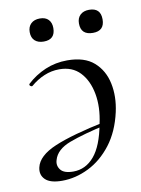

<svg xmlns="http://www.w3.org/2000/svg" viewBox="-70 -610 495 672"><g transform="rotate(-10 177.5 -273.5)"><path d="M97 13Q55 13 37.5 -4Q20 -21 26 -47Q35 -87 97.5 -113.5Q160 -140 282 -165L284 -154Q198 -135 149 -116.5Q100 -98 90 -62Q84 -43 96 -27.5Q108 -12 141 -12Q185 -12 215.5 -48Q246 -84 260 -160Q273 -218 264 -266.5Q255 -315 227.5 -344Q200 -373 154 -373Q126 -373 100 -362Q74 -351 52 -332Q49 -330 44.5 -333.5Q40 -337 43 -341Q72 -368 108.5 -383.5Q145 -399 187 -399Q248 -399 281.5 -369.5Q315 -340 325 -292.5Q335 -245 323 -191Q308 -124 273 -78.5Q238 -33 191.5 -10Q145 13 97 13ZM118 -478Q98 -478 86.5 -488.5Q75 -499 75 -519Q75 -538 86.5 -549Q98 -560 118 -560Q138 -560 148.5 -549Q159 -538 159 -519Q159 -478 118 -478ZM293 -478Q250 -478 250 -519Q250 -538 261.5 -549Q273 -560 293 -560Q334 -560 334 -519Q334 -478 293 -478Z"/></g></svg>

Font: Cormorant
Style: Italic
Weight: 400
Italic angle: -10°
Designer: Christian Thalmann (Catharsis Fonts)
Foundry: Catharsis Fonts
Version: Version 4.000